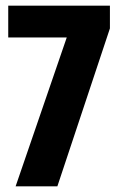

<svg xmlns="http://www.w3.org/2000/svg" viewBox="-20 -656 412 676"><path d="M367 -636V-556L182 0H35L215 -524H9V-636Z"/></svg>

Font: Teko Semibold
Style: Regular
Weight: 600
Designer: Manushi Parikh, Jonny Pinhorn
Foundry: Indian Type Foundry
Version: Version 1.105;PS 1.0;hotconv 1.0.78;makeotf.lib2.5.61930; tt